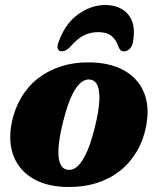

<svg xmlns="http://www.w3.org/2000/svg" viewBox="-20 -731 628 765"><path d="M334 -482.5Q417 -482 473.2 -451Q529.5 -420 553.2 -363.5Q577 -307 562.5 -230Q552 -173.5 525.2 -128Q498.5 -82.5 458.5 -50.8Q418.5 -19 366.8 -2.2Q315 14.5 254 14Q171.5 14 115.5 -17.2Q59.5 -48.5 35.8 -105.2Q12 -162 26 -238.5Q37 -295 63.5 -340.5Q90 -386 130.2 -417.8Q170.5 -449.5 222 -466.2Q273.5 -483 334 -482.5ZM247 -55Q260 -52.5 272.2 -57.5Q284.5 -62.5 296 -75.8Q307.5 -89 318.5 -109.8Q329.5 -130.5 339.5 -159.8Q349.5 -189 358.5 -226.5Q373 -285.5 375.5 -325.8Q378 -366 369.5 -388Q361 -410 341.5 -413.5Q328.5 -416 316.5 -410.8Q304.5 -405.5 292.8 -392.5Q281 -379.5 270.2 -358.8Q259.5 -338 249.5 -308.8Q239.5 -279.5 230.5 -242Q216 -183.5 213.2 -143Q210.5 -102.5 219.2 -80.5Q228 -58.5 247 -55ZM370.5 -603Q339.5 -603 313 -589.5Q286.5 -576 260.5 -545Q242.5 -526.5 227.5 -526.5Q214.5 -526.5 210.5 -536.5Q206.5 -546.5 213 -562Q238.5 -635.5 290.2 -673.2Q342 -711 400 -711Q458.5 -711 490.8 -673.2Q523 -635.5 509.5 -562Q506.5 -546.5 496.8 -536.5Q487 -526.5 474 -526.5Q458.5 -526.5 452 -545Q442 -574.5 423 -588.8Q404 -603 370.5 -603Z"/></svg>

Font: Fraunces ExtraBold
Style: Italic
Weight: 800
Italic angle: -16°
Version: Version 1.000;[b76b70a41]